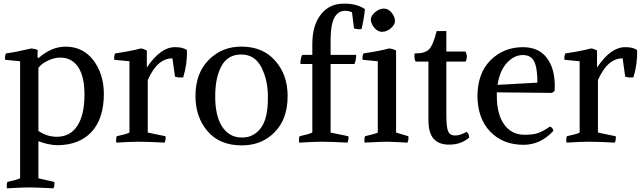

<svg xmlns="http://www.w3.org/2000/svg" viewBox="-20 -775 3520 1050"><path d="M186 -502 185 -462 190 -457Q261 -520 340 -520Q435 -519 491 -445Q547 -371 548 -263Q548 -126 480.5 -53.5Q413 19 292 19Q244 18 190 -3V200L277 220Q280 239 272 255Q182 250 140 250Q101 250 18 255Q15 236 20 220Q68 210 90 200V-440L8 -448Q5 -468 13 -483Q56 -488 151 -510Q167 -509 186 -502ZM190 -404V-59Q237 -27 290 -27Q364 -27 403 -87Q442 -147 442 -257Q442 -358 407 -409Q372 -460 310 -460Q275 -460 240 -442.5Q205 -425 190 -404Z M788 -337V-50L885 -30Q888 -11 880 5Q790 0 738 0Q698 0 616 5Q613 -14 618 -30Q674 -42 688 -50V-440L605 -448Q602 -468 610 -483Q693 -495 750 -510Q761 -510 783 -499V-408L784 -407Q858 -517 936 -517Q976 -518 1002 -502Q1005 -428 982 -352Q957 -349 937 -356L923 -456Q840 -456 788 -337Z M1049 -250Q1049 -375 1122 -448Q1195 -521 1301 -520Q1417 -520 1485 -443Q1553 -366 1553 -250Q1553 -123 1481 -51Q1409 21 1301 20Q1182 20 1115.5 -57Q1049 -134 1049 -250ZM1445 -236Q1447 -331 1411 -404Q1375 -477 1299 -477Q1225 -477 1190.5 -412.5Q1156 -348 1157 -243Q1157 -197 1165.5 -157Q1174 -117 1192 -87Q1210 -57 1237.5 -40Q1265 -23 1303 -23Q1365 -22 1405 -73Q1445 -124 1445 -236Z M1916 -620 1905 -708Q1886 -716 1866 -716Q1788 -714 1788 -560V-475H1928Q1927 -442 1918 -425H1788V-50L1885 -30Q1888 -11 1880 5Q1790 0 1738 0Q1708 0 1616 5Q1613 -14 1618 -30Q1666 -40 1688 -50V-425H1623Q1622 -435 1625 -451.5Q1628 -468 1633 -475H1688V-535Q1688 -636 1734.5 -695.5Q1781 -755 1858 -755Q1928 -757 1976 -725Q1969 -664 1957 -616Q1935 -613 1916 -620Z M2008 -669Q2008 -688 2031 -708Q2054 -728 2079 -728Q2104 -728 2122 -705.5Q2140 -683 2140 -660Q2140 -640 2117.5 -620.5Q2095 -601 2069 -601Q2046 -601 2027 -623.5Q2008 -646 2008 -669ZM2146 -499V-50L2213 -30Q2216 -11 2208 5Q2118 0 2096 0Q2066 0 1974 5Q1971 -14 1976 -30Q2032 -43 2046 -50V-440L1963 -448Q1960 -468 1968 -483Q2051 -495 2108 -510Q2125 -509 2146 -499Z M2436 16Q2380 16 2351.5 -16Q2323 -48 2323 -119V-438H2253Q2243 -457 2248 -483Q2304 -482 2326.5 -505.5Q2349 -529 2368 -605H2421V-493H2526Q2540 -464 2526 -438H2421V-144Q2421 -77 2431.5 -55Q2442 -33 2471 -34Q2496 -34 2531 -54Q2545 -45 2546 -24Q2533 -9 2503.5 3.5Q2474 16 2436 16Z M2697 -270V-250Q2697 -150 2737.5 -94Q2778 -38 2848 -38Q2893 -38 2920 -46.5Q2947 -55 2988 -83Q3004 -76 3006 -59Q2937 16 2845 17Q2730 17 2661 -55Q2592 -127 2591 -250Q2592 -376 2663.5 -446.5Q2735 -517 2840 -517Q2925 -517 2969.5 -459.5Q3014 -402 3014 -304Q3014 -287 3013 -278L2999 -267ZM2839 -474Q2792 -474 2752.5 -431.5Q2713 -389 2701 -311L2919 -323Q2919 -403 2901.5 -438.5Q2884 -474 2839 -474Z M3250 -337V-50L3347 -30Q3350 -11 3342 5Q3252 0 3200 0Q3160 0 3078 5Q3075 -14 3080 -30Q3136 -42 3150 -50V-440L3067 -448Q3064 -468 3072 -483Q3155 -495 3212 -510Q3223 -510 3245 -499V-408L3246 -407Q3320 -517 3398 -517Q3438 -518 3464 -502Q3467 -428 3444 -352Q3419 -349 3399 -356L3385 -456Q3302 -456 3250 -337Z"/></svg>

Font: Alike
Style: Regular
Weight: 400
Designer: Cyreal (www.cyreal.org)
Foundry: Cyreal (www.cyreal.org)
Version: Version 1.212